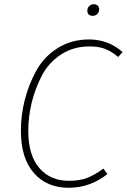

<svg xmlns="http://www.w3.org/2000/svg" viewBox="-20 -880 601 910"><path d="M419 -805Q394 -805 394 -830Q394 -842 402.5 -851Q411 -860 425 -860Q436 -860 443 -853.5Q450 -847 450 -836Q450 -823 441.5 -814Q433 -805 419 -805ZM402 -693Q494 -693 561 -633L540 -610Q508 -637 477.5 -648.5Q447 -660 404 -660Q328 -660 269 -621.5Q210 -583 178 -521Q146 -459 130 -392.5Q114 -326 114 -260Q114 -144 166.5 -83.5Q219 -23 306 -23Q359 -23 395 -37.5Q431 -52 470 -81L489 -55Q407 10 305 10Q202 10 140.5 -60Q79 -130 79 -260Q79 -333 97 -405Q115 -477 151 -543.5Q187 -610 252.5 -651.5Q318 -693 402 -693Z"/></svg>

Font: Fira Sans UltraLight
Style: Italic
Weight: 200
Italic angle: -8°
Designer: Carrois Corporate & Edenspiekermann AG
Foundry: Carrois Corporate GbR & Edenspiekermann AG
Version: Version 4.203;PS 004.203;hotconv 1.0.88;makeotf.lib2.5.64775